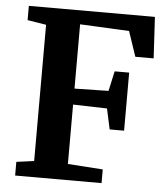

<svg xmlns="http://www.w3.org/2000/svg" viewBox="-53 -791 732 838"><g transform="rotate(5 313.0 -371.5)"><path d="M121.6 -70.4V-667.3L39.5 -680.5V-743H591.8L602.1 -562.1H521.9L484.8 -671.8L269.4 -682.3V-400.6L418.3 -403.6L437.5 -490.9H501.1V-236.5H437.9L418.3 -326.6L269.4 -330.6V-70.4L423 -59.9V0H44.4V-59.9Z"/></g></svg>

Font: Merriweather Light
Style: Regular
Weight: 300
Designer: Eben Sorkin
Foundry: Eben Sorkin
Version: Version 2.100